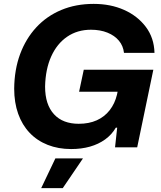

<svg xmlns="http://www.w3.org/2000/svg" viewBox="-20 -758 831 988"><path d="M346 9Q280 9 225.5 -12.5Q171 -34 132.5 -74.5Q94 -115 73.5 -172.5Q53 -230 53 -302Q54 -400 83.5 -479.5Q113 -559 166.5 -617Q220 -675 295 -706.5Q370 -738 462 -738Q549 -738 618.5 -707Q688 -676 730.5 -619.5Q773 -563 775 -486H618Q614 -522 592 -548.5Q570 -575 533 -590Q496 -605 448 -605Q378 -605 325.5 -569Q273 -533 243.5 -467.5Q214 -402 212 -313Q212 -266 223.5 -230.5Q235 -195 258 -170Q281 -145 313 -133Q345 -121 385 -121Q438 -121 478 -139Q518 -157 544.5 -191Q571 -225 582 -271L588 -300L602 -286H387L411 -399H769L686 0H572L583 -101H576Q555 -65 521 -40.5Q487 -16 443 -3.5Q399 9 346 9ZM192 210 265 57H407L303 210Z"/></svg>

Font: Mona Sans ExtraLight
Style: Bold Italic
Weight: 700
Italic angle: -11.6951°
Version: Version 2.000